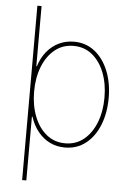

<svg xmlns="http://www.w3.org/2000/svg" viewBox="-61 -773 703 1022"><g transform="rotate(5 290.5 -262.0)"><path d="M307.6 11.7Q263.7 11.7 227.1 -6.3Q190.4 -24.4 163.6 -57.9Q136.7 -91.3 122.1 -136.7H119.1V204.1H96.7V-727.5H119.1V-406.2H122.1Q136.2 -451.7 163.3 -484.9Q190.4 -518.1 227.3 -535.9Q264.2 -553.7 307.6 -553.7Q371.6 -553.7 418.7 -516.6Q465.8 -479.5 491.7 -415.5Q517.6 -351.6 517.6 -271.5Q517.6 -190.9 491.9 -126.7Q466.3 -62.5 419.2 -25.4Q372.1 11.7 307.6 11.7ZM307.6 -10.7Q365.2 -10.7 407.2 -45.2Q449.2 -79.6 472.2 -138.7Q495.1 -197.8 495.1 -271.5Q495.1 -345.2 472.2 -404.1Q449.2 -462.9 407.2 -497.1Q365.2 -531.2 307.6 -531.2Q250 -531.2 207.8 -497.1Q165.5 -462.9 142.3 -404.1Q119.1 -345.2 119.1 -271.5Q119.1 -197.8 142.1 -138.7Q165 -79.6 207.3 -45.2Q249.5 -10.7 307.6 -10.7Z"/></g></svg>

Font: Inter Thin
Style: Regular
Weight: 250
Designer: Rasmus Andersson
Foundry: rsms
Version: Version 4.001;git-66647c0bb